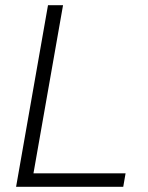

<svg xmlns="http://www.w3.org/2000/svg" viewBox="-20 -720 569 740"><path d="M165 -700H223L109 -52H464L455 0H42Z"/></svg>

Font: Chakra Petch Light
Style: Italic
Weight: 300
Italic angle: -10°
Designer: Katatrad Aksorn Co.,Ltd.
Foundry: Cadson Demak Co.,Ltd.
Version: Version 1.000; ttfautohint (v1.6)